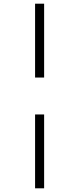

<svg xmlns="http://www.w3.org/2000/svg" viewBox="-20 -731 428 1040"><path d="M170 -311V-711H219V-311ZM170 289V-111H219V289Z"/></svg>

Font: Ysabeau Office Light
Style: Regular
Weight: 300
Designer: Christian Thalmann (Catharsis Fonts)
Version: Version 2.001;gftools[0.9.30]; featfreeze: tnum,lnum,ss02